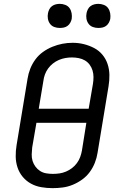

<svg xmlns="http://www.w3.org/2000/svg" viewBox="-20 -968 640 996"><path d="M253 8Q223 8 194 3Q165 -2 140.5 -15.5Q116 -29 98 -50.5Q80 -72 71 -99Q62 -126 61.5 -155.5Q61 -185 66 -215L123 -560Q127 -586 137 -611.5Q147 -637 163.5 -659.5Q180 -682 203 -698.5Q226 -715 252 -725.5Q278 -736 304 -741Q330 -746 357 -746Q387 -746 415 -739Q443 -732 468 -719Q493 -706 511 -684.5Q529 -663 538 -636Q547 -609 547.5 -579.5Q548 -550 543 -520L486 -175Q482 -149 472 -123.5Q462 -98 445.5 -75.5Q429 -53 406 -36.5Q383 -20 357.5 -9.5Q332 1 305.5 4.5Q279 8 253 8ZM440 -404 462 -532Q465 -550 465 -568Q465 -586 460 -602.5Q455 -619 445 -632.5Q435 -646 420.5 -654.5Q406 -663 388.5 -666.5Q371 -670 353 -670Q336 -670 319 -667Q302 -664 285.5 -657Q269 -650 254.5 -638.5Q240 -627 229.5 -612.5Q219 -598 213 -581.5Q207 -565 205 -548L181 -404ZM254 -66Q272 -66 289 -68.5Q306 -71 322.5 -78Q339 -85 353.5 -96Q368 -107 379 -122Q390 -137 396 -153.5Q402 -170 405 -187L428 -331H169L147 -203Q145 -185 144.5 -167Q144 -149 149 -133Q154 -117 164 -103.5Q174 -90 188 -81Q202 -72 219 -69Q236 -66 254 -66ZM490 -823Q475 -823 461.5 -828Q448 -833 439.5 -844.5Q431 -856 428.5 -870.5Q426 -885 429 -900Q431 -910 436 -920Q441 -930 450 -936.5Q459 -943 469.5 -945.5Q480 -948 490 -948Q505 -948 519 -942.5Q533 -937 541 -925.5Q549 -914 551.5 -899.5Q554 -885 552 -870Q550 -860 544.5 -850Q539 -840 530 -833.5Q521 -827 510.5 -825Q500 -823 490 -823ZM290 -823Q275 -823 261.5 -828Q248 -833 239.5 -844.5Q231 -856 228.5 -870.5Q226 -885 229 -900Q231 -910 236 -920Q241 -930 250 -936.5Q259 -943 269.5 -945.5Q280 -948 290 -948Q305 -948 319 -942.5Q333 -937 341 -925.5Q349 -914 351.5 -899.5Q354 -885 352 -870Q350 -860 344.5 -850Q339 -840 330 -833.5Q321 -827 310.5 -825Q300 -823 290 -823Z"/></svg>

Font: Iosevka Curly Slab ExObl
Style: Regular
Weight: 400
Width: 7
Italic angle: -9°
Monospace: yes
Designer: Belleve Invis
Foundry: Belleve Invis
Version: Version 11.1.0; ttfautohint (v1.8.3)